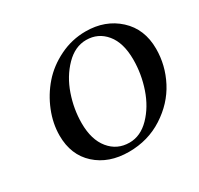

<svg xmlns="http://www.w3.org/2000/svg" viewBox="-143 -834 1059 1021"><g transform="rotate(-30 386.5 -323.0)"><path d="M473.1 -617.2Q404.3 -617.2 347.2 -558.6Q290 -500 261 -415.5Q231.9 -331.1 231.9 -245.1Q231.9 -144 279.1 -86.4Q326.2 -28.8 401.9 -28.8Q469.7 -28.8 525.4 -85.9Q581.1 -143.1 610.1 -228Q639.2 -313 639.2 -401.9Q639.2 -504.9 592.8 -561Q546.4 -617.2 473.1 -617.2ZM375 12.2Q252 12.2 174.6 -57.9Q97.2 -127.9 97.2 -247.1Q97.2 -320.3 126.5 -393.6Q155.8 -466.8 206.8 -525.4Q257.8 -584 333.5 -621.1Q409.2 -658.2 493.2 -658.2Q613.3 -658.2 693.1 -585.2Q772.9 -512.2 772.9 -391.1Q772.9 -290 725.6 -199Q678.2 -107.9 585.2 -47.9Q492.2 12.2 375 12.2Z"/></g></svg>

Font: Linux Libertine O
Style: Semibold Italic
Weight: 600
Italic angle: -11.5°
Designer: Philipp H. Poll
Foundry: Philipp H. Poll
Version: Version 5.1.2